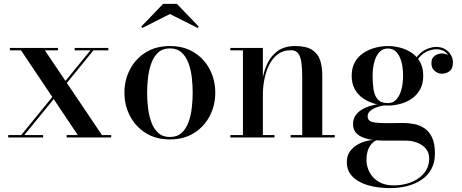

<svg xmlns="http://www.w3.org/2000/svg" viewBox="-20 -706 2372 986"><path d="M322.5 0V-12.5H379.5L88 -447.5H30.5V-460H277.5V-447.5H210.5L503.5 -12.5H551V0ZM22 0V-12.5H89L444.5 -447.5H363.5V-460H536.5V-447.5H460L105 -12.5H201.5V0Z M852.5 10Q780.5 10 728.2 -23Q676 -56 647.5 -110.5Q619 -165 619 -230Q619 -295 647.5 -349.5Q676 -404 728.2 -436.8Q780.5 -469.5 852.5 -469.5Q924.5 -469.5 976.8 -436.8Q1029 -404 1057.2 -349.5Q1085.5 -295 1085.5 -230Q1085.5 -165 1057.2 -110.5Q1029 -56 976.8 -23Q924.5 10 852.5 10ZM852.5 -2.5Q889.5 -2.5 912.5 -23.5Q935.5 -44.5 948 -78.5Q960.5 -112.5 965 -152.5Q969.5 -192.5 969.5 -230Q969.5 -268 965 -307.8Q960.5 -347.5 948 -381.5Q935.5 -415.5 912.5 -436.5Q889.5 -457.5 852.5 -457.5Q815.5 -457.5 792.5 -436.5Q769.5 -415.5 757.2 -381.5Q745 -347.5 740.2 -307.8Q735.5 -268 735.5 -230Q735.5 -192.5 740.2 -152.5Q745 -112.5 757.2 -78.5Q769.5 -44.5 792.5 -23.5Q815.5 -2.5 852.5 -2.5ZM711 -562.5 705 -569 817.5 -686H888.5L1001 -569L995 -562.5L852.5 -634Z M1330 -460V-12.5H1389.5V0H1163V-12.5H1227.5V-447.5H1163V-460ZM1635 -319.5V-12.5H1699V0H1472.5V-12.5H1532V-307.5Q1532 -349.5 1528.2 -381Q1524.5 -412.5 1512.5 -430.2Q1500.5 -448 1474.5 -448Q1432.5 -448 1404.5 -425.8Q1376.5 -403.5 1360.2 -368.8Q1344 -334 1337 -295.2Q1330 -256.5 1330 -223.5L1321 -220.5Q1321 -255.5 1328 -298.2Q1335 -341 1353.2 -380Q1371.5 -419 1406 -444.2Q1440.5 -469.5 1495.5 -469.5Q1553 -469.5 1583 -450Q1613 -430.5 1624 -396.8Q1635 -363 1635 -319.5Z M1985.5 260Q1940.5 260 1900.2 252.5Q1860 245 1828.5 228.8Q1797 212.5 1779 187.5Q1761 162.5 1761 127Q1761 94 1777 71.8Q1793 49.5 1816.8 36.2Q1840.5 23 1864.8 17.5Q1889 12 1906 12H1915.5Q1885 29 1873.5 54.8Q1862 80.5 1862 116Q1862 147.5 1877.2 177.5Q1892.5 207.5 1923.5 226.8Q1954.5 246 2001.5 246Q2038.5 246 2071.5 236.5Q2104.5 227 2129.8 209.2Q2155 191.5 2169.5 166.2Q2184 141 2184 108.5Q2184 77.5 2166.8 57.2Q2149.5 37 2121.5 26.5Q2093.5 16 2061 16Q2050.5 16 2027.5 16Q2004.5 16 1981.5 16Q1958.5 16 1947.5 16Q1877.5 16 1835.2 -4Q1793 -24 1793 -69.5Q1793 -97 1808.5 -117Q1824 -137 1850 -149.8Q1876 -162.5 1909 -168.8Q1942 -175 1977.5 -175L1977 -166.5Q1961.5 -166.5 1942.8 -163Q1924 -159.5 1907 -152.2Q1890 -145 1879 -134.2Q1868 -123.5 1868 -109Q1868 -84.5 1894.8 -79Q1921.5 -73.5 1962.5 -73.5Q1980 -73.5 1994.2 -73.8Q2008.5 -74 2022 -74.2Q2035.5 -74.5 2050 -74.5Q2078 -74.5 2106.8 -69Q2135.5 -63.5 2159.8 -47.2Q2184 -31 2198.8 0Q2213.5 31 2213.5 82Q2213.5 129 2195 162.5Q2176.5 196 2144.2 217.5Q2112 239 2071 249.5Q2030 260 1985.5 260ZM1972 -164Q1940 -164 1907.5 -172.5Q1875 -181 1847.2 -199.2Q1819.5 -217.5 1802.8 -246.5Q1786 -275.5 1786 -317Q1786 -358.5 1802.8 -387.5Q1819.5 -416.5 1847.2 -434.5Q1875 -452.5 1907.5 -461Q1940 -469.5 1972 -469.5Q2003.5 -469.5 2035.8 -461Q2068 -452.5 2094.5 -434.5Q2121 -416.5 2137.2 -387.5Q2153.5 -358.5 2153.5 -317Q2153.5 -275.5 2137.2 -246.5Q2121 -217.5 2094.5 -199.2Q2068 -181 2035.8 -172.5Q2003.5 -164 1972 -164ZM1972 -176.5Q1999 -176.5 2016.2 -196Q2033.5 -215.5 2041.8 -247.5Q2050 -279.5 2050 -317Q2050 -355 2041.8 -387Q2033.5 -419 2016.2 -438Q1999 -457 1972 -457Q1945 -457 1927.8 -438Q1910.5 -419 1902 -387Q1893.5 -355 1893.5 -317Q1893.5 -279.5 1898.2 -247.5Q1903 -215.5 1919.5 -196Q1936 -176.5 1972 -176.5ZM2249.5 -327.5Q2229.5 -327.5 2212.5 -341.5Q2195.5 -355.5 2195.5 -381.5Q2195.5 -408 2212.8 -419.8Q2230 -431.5 2249.5 -431.5Q2269 -431.5 2287 -419.8Q2305 -408 2305 -386H2293.5Q2293.5 -410.5 2274.5 -431.8Q2255.5 -453 2220.5 -453Q2200.5 -453 2176.8 -443.5Q2153 -434 2132.5 -410.5Q2112 -387 2102 -344L2093 -350Q2103 -394.5 2125.2 -419.5Q2147.5 -444.5 2173.2 -454.8Q2199 -465 2219.5 -465Q2246.5 -465 2265.8 -453.5Q2285 -442 2295.5 -423.8Q2306 -405.5 2306 -386Q2306 -352.5 2288 -340Q2270 -327.5 2249.5 -327.5Z"/></svg>

Font: Bodoni Moda 18pt Medium
Style: Regular
Weight: 500
Designer: Owen Earl
Foundry: indestructible type
Version: Version 2.004